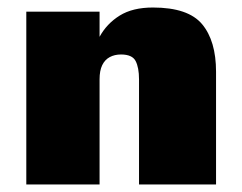

<svg xmlns="http://www.w3.org/2000/svg" viewBox="-20 -491 645 511"><path d="M350 -280V0H555V-300Q555 -382 518 -426.5Q481 -471 387 -471Q333 -471 298.5 -449.5Q264 -428 245 -393V-460H50V0H245V-280Q245 -303 252 -317.5Q259 -332 272 -339Q285 -346 302 -346Q332 -346 341 -328.5Q350 -311 350 -280Z"/></svg>

Font: Jost Black
Style: Regular
Weight: 900
Version: Version 3.710